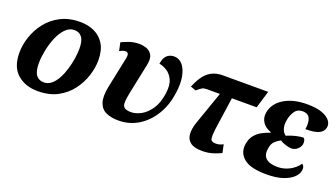

<svg xmlns="http://www.w3.org/2000/svg" viewBox="-54 -940 2346 1341"><g transform="rotate(20 1119.5 -269.0)"><path d="M252 10Q158 10 99 -42Q40 -94 40 -200Q40 -256 60 -316.5Q80 -377 120 -429Q160 -481 222 -513.5Q284 -546 368 -546Q426 -546 473 -524.5Q520 -503 548.5 -457Q577 -411 577 -336Q577 -282 558 -222Q539 -162 499.5 -109Q460 -56 398.5 -23Q337 10 252 10ZM270 -62Q302 -62 327 -83Q352 -104 370.5 -139Q389 -174 401 -215Q413 -256 419 -296Q425 -336 425 -368Q425 -427 404.5 -453Q384 -479 349 -479Q311 -479 281.5 -448Q252 -417 232.5 -369.5Q213 -322 203 -270Q193 -218 193 -176Q193 -115 213.5 -88.5Q234 -62 270 -62Z M850 10Q798 10 759.5 -7Q721 -24 706 -67.5Q691 -111 707 -190L754 -415Q760 -443 753 -452.5Q746 -462 736 -462Q716 -462 691 -447L678 -508Q702 -520 735 -531.5Q768 -543 807 -543Q835 -543 862 -533.5Q889 -524 903.5 -498Q918 -472 907 -421L861 -200Q851 -153 850.5 -125.5Q850 -98 864.5 -86.5Q879 -75 915 -75Q950 -75 988.5 -96Q1027 -117 1058 -162.5Q1089 -208 1099 -281Q1108 -345 1090.5 -382.5Q1073 -420 1043 -438.5Q1013 -457 986 -461Q992 -505 1013.5 -524.5Q1035 -544 1066 -544Q1103 -544 1128.5 -515Q1154 -486 1164.5 -432.5Q1175 -379 1164 -306Q1152 -217 1109.5 -145.5Q1067 -74 1000.5 -32Q934 10 850 10Z M1474 10Q1414 10 1385.5 -12Q1357 -34 1354.5 -73Q1352 -112 1369 -161L1455 -407H1359Q1337 -407 1325 -400.5Q1313 -394 1287 -372L1247 -386Q1283 -472 1326 -504Q1369 -536 1428 -536H1767L1728 -407H1544L1509 -164Q1503 -115 1507 -93Q1511 -71 1546 -71Q1562 -71 1576 -75.5Q1590 -80 1600 -86L1613 -25Q1591 -14 1554.5 -2Q1518 10 1474 10Z M1950 10Q1832 10 1782 -32Q1732 -74 1743 -141Q1750 -181 1770.5 -206.5Q1791 -232 1820 -247.5Q1849 -263 1879 -273L1880 -278Q1837 -292 1816.5 -324Q1796 -356 1803 -396Q1815 -465 1882.5 -506.5Q1950 -548 2053 -548Q2124 -548 2166 -532Q2208 -516 2225.5 -492Q2243 -468 2238 -443Q2233 -412 2201 -396Q2169 -380 2100 -380Q2108 -430 2095 -460.5Q2082 -491 2040 -491Q2001 -491 1981 -460Q1961 -429 1956 -394Q1949 -357 1958.5 -329Q1968 -301 1987 -290Q2019 -304 2052.5 -312Q2086 -320 2109 -320Q2116 -315 2119.5 -304Q2123 -293 2121 -276Q2117 -254 2097.5 -237Q2078 -220 2053 -220Q2037 -220 2010.5 -228Q1984 -236 1967 -248Q1942 -235 1924.5 -217.5Q1907 -200 1902 -168Q1892 -115 1919.5 -90Q1947 -65 2006 -65Q2053 -65 2095 -87Q2137 -109 2162 -146Q2183 -131 2177 -100Q2173 -73 2147 -48Q2121 -23 2072.5 -6.5Q2024 10 1950 10Z"/></g></svg>

Font: Noto Serif
Style: Bold Italic
Weight: 700
Italic angle: -12°
Designer: Monotype Design Team
Foundry: Monotype Imaging Inc.
Version: Version 2.013